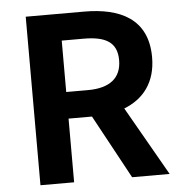

<svg xmlns="http://www.w3.org/2000/svg" viewBox="-53 -791 787 841"><g transform="rotate(-5 341.0 -370.5)"><path d="M239 -397V-623H335C430 -623 482 -596 482 -516C482 -437 430 -397 335 -397ZM494 0H659L486 -303C571 -336 627 -405 627 -516C627 -686 504 -741 348 -741H91V0H239V-280H342Z"/></g></svg>

Font: Noto Sans JP
Style: Bold
Weight: 700
Designer: Ryoko NISHIZUKA 西塚涼子 (kana, bopomofo & ideographs); Paul D. Hunt (Latin, Greek & Cyrillic); Sandoll Communications 산돌커뮤니
Foundry: Adobe
Version: Version 2.004;hotconv 1.0.118;makeotfexe 2.5.65603